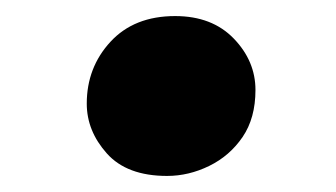

<svg xmlns="http://www.w3.org/2000/svg" viewBox="-20 -196 418 239"><path d="M88 -67Q88 -112 117.5 -144Q147 -176 198 -176Q244 -176 271 -148Q298 -120 298 -84Q298 -49 282 -25.5Q266 -2 240.5 10.5Q215 23 188 23Q138 23 113 -5Q88 -33 88 -67Z"/></svg>

Font: Literata 72pt
Style: Bold Italic
Weight: 700
Italic angle: -2°
Designer: Latin by Veronika Burian and Jose Scaglione. Greek by Irene Vlachou. Cyrillic by Vera Evstafieva
Foundry: TypeTogether
Version: Version 3.002